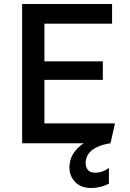

<svg xmlns="http://www.w3.org/2000/svg" viewBox="-20 -720 652 965"><path d="M91.2 0V-700H543.3V-601H203.2V-411.9H496.9V-318.5H203.2V-99.8H557.9L535.4 0ZM438.4 225Q387 225 357.8 194.8Q328.7 164.7 329 120.8Q329.6 76.6 354.9 42.7Q380.2 8.9 423.1 -13.2Q465.9 -35.3 519.2 -43L535.2 0Q496.5 5.9 468.7 18.8Q440.9 31.6 426 51.5Q411 71.3 410.4 98.8Q410.1 119.7 421.5 133.8Q432.9 147.9 458.9 147.9Q477.9 147.9 495.5 141.4Q513.2 134.9 527.4 124.2V203.1Q507.3 213.6 484.3 219.3Q461.3 225 438.4 225Z"/></svg>

Font: Geologica-Sharp
Style: Regular
Weight: 100
Designer: Sindre Bremnes, Frode Helland
Foundry: Monokrom Skriftforlag AS
Version: Version 1.010;gftools[0.9.28]